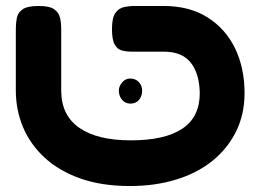

<svg xmlns="http://www.w3.org/2000/svg" viewBox="-20 -605 871 643"><path d="M415 18Q320 18 248.5 -7.5Q177 -33 129 -77.5Q81 -122 57 -179.5Q33 -237 33 -302V-508Q33 -528 36.5 -545.5Q40 -563 56 -574Q72 -585 109 -585Q146 -585 161.5 -574Q177 -563 181 -545.5Q185 -528 185 -507V-302Q185 -219 245.5 -177Q306 -135 418 -135Q532 -135 590.5 -174Q649 -213 649 -293Q648 -358 619 -395Q590 -432 528 -432H422Q403 -432 388 -436Q373 -440 364 -456Q355 -472 355 -508Q355 -545 366 -561Q377 -577 394.5 -581Q412 -585 431 -585H528Q615 -585 675.5 -546.5Q736 -508 767.5 -442.5Q799 -377 799 -293Q799 -222 770.5 -164.5Q742 -107 691 -66Q640 -25 569.5 -3.5Q499 18 415 18ZM417 -258Q399 -258 388.5 -271Q378 -284 378 -302Q378 -316 389 -329Q400 -342 416 -342Q434 -342 445 -330Q456 -318 456 -301Q456 -283 445.5 -270.5Q435 -258 417 -258Z"/></svg>

Font: Fredoka Expanded SemiBold
Style: Regular
Weight: 600
Width: 7
Designer: Ben Nathan
Foundry: Milena B. Brandão, Ben Nathan
Version: Version 2.001